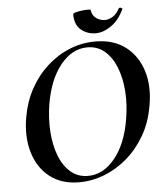

<svg xmlns="http://www.w3.org/2000/svg" viewBox="-55 -836 765 896"><g transform="rotate(-5 327.5 -387.5)"><path d="M281 12Q197 12 142 -31.5Q87 -75 65.5 -149Q44 -223 60 -313Q72 -383 104 -442Q136 -501 183.5 -544.5Q231 -588 289 -612Q347 -636 411 -636Q497 -636 553 -593Q609 -550 631.5 -477Q654 -404 637 -313Q624 -237 589 -177Q554 -117 505 -75Q456 -33 398.5 -10.5Q341 12 281 12ZM324 -14Q395 -14 449.5 -80.5Q504 -147 523 -260Q535 -329 530.5 -392Q526 -455 506.5 -504.5Q487 -554 453 -583Q419 -612 372 -612Q301 -612 247 -546Q193 -480 173 -366Q162 -299 166 -236Q170 -173 189 -123Q208 -73 242 -43.5Q276 -14 324 -14ZM418 -674Q378 -674 349 -698Q320 -722 320 -771Q320 -776 332.5 -779.5Q345 -783 361.5 -785Q378 -787 390.5 -787Q403 -787 403 -784Q406 -759 424.5 -745.5Q443 -732 466 -732Q484 -732 502.5 -743.5Q521 -755 534 -780Q538 -785 545 -782Q552 -779 551 -777Q528 -726 490.5 -700Q453 -674 418 -674Z"/></g></svg>

Font: Cormorant Garamond Light
Style: Italic
Weight: 300
Italic angle: -10°
Designer: Christian Thalmann (Catharsis Fonts)
Foundry: Catharsis Fonts
Version: Version 4.001